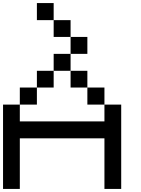

<svg xmlns="http://www.w3.org/2000/svg" viewBox="-20 -1243 929 1263"><path d="M0 0Q0 -138.7 0 -554.7Q27.3 -554.7 110.4 -554.7Q110.4 -527.3 110.4 -444.3Q250 -444.3 667 -444.3Q667 -471.7 667 -554.7Q694.3 -554.7 777.3 -554.7Q777.3 -416 777.3 0Q750 0 667 0Q667 -83 667 -333Q527.3 -333 110.4 -333Q110.4 -250 110.4 0Q83 0 0 0ZM110.4 -554.7Q110.4 -583 110.4 -667Q138.7 -667 222.7 -667Q222.7 -638.7 222.7 -554.7Q194.3 -554.7 110.4 -554.7ZM554.7 -554.7Q554.7 -583 554.7 -667Q583 -667 667 -667Q667 -638.7 667 -554.7Q638.7 -554.7 554.7 -554.7ZM222.7 -667Q222.7 -694.3 222.7 -777.3Q250 -777.3 333 -777.3Q333 -750 333 -667Q305.7 -667 222.7 -667ZM444.3 -667Q444.3 -694.3 444.3 -777.3Q471.7 -777.3 554.7 -777.3Q554.7 -750 554.7 -667Q527.3 -667 444.3 -667ZM333 -777.3Q333 -805.7 333 -888.7Q360.4 -888.7 444.3 -888.7Q444.3 -861.3 444.3 -777.3Q417 -777.3 333 -777.3ZM444.3 -888.7Q444.3 -917 444.3 -1000Q471.7 -1000 554.7 -1000Q554.7 -972.7 554.7 -888.7Q527.3 -888.7 444.3 -888.7ZM333 -1000Q333 -1027.3 333 -1110.4Q360.4 -1110.4 444.3 -1110.4Q444.3 -1083 444.3 -1000Q417 -1000 333 -1000ZM222.7 -1110.4Q222.7 -1138.7 222.7 -1222.7Q250 -1222.7 333 -1222.7Q333 -1194.3 333 -1110.4Q305.7 -1110.4 222.7 -1110.4Z"/></svg>

Font: Ingsat TST_CRD
Style: Regular
Weight: 300
Designer: Tofik Waleny
Version: 1.0